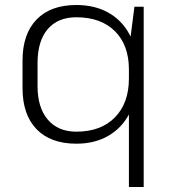

<svg xmlns="http://www.w3.org/2000/svg" viewBox="-20 -567 684 767"><path d="M285 7Q182 7 126 -51Q70 -109 70 -215V-325Q70 -431 126 -489Q182 -547 285 -547Q358 -547 412 -517Q466 -487 496 -432Q526 -377 526 -301V-244Q526 -168 496 -111.5Q466 -55 412 -24Q358 7 285 7ZM285 -41Q383 -41 439 -98Q495 -155 495 -254V-289Q495 -387 439 -442.5Q383 -498 285 -498Q211 -498 170.5 -450.5Q130 -403 130 -315V-223Q130 -137 171 -89Q212 -41 285 -41ZM554 -540V180H495V-368L517 -540Z"/></svg>

Font: Pathway Extreme 8pt Thin
Style: Regular
Weight: 100
Designer: Eduardo Rodriguez Tunni
Foundry: Eduardo Rodriguez Tunni
Version: Version 1.000